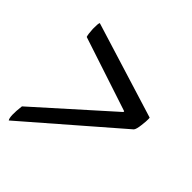

<svg xmlns="http://www.w3.org/2000/svg" viewBox="-119 -644 746 745"><g transform="rotate(30 253.5 -272.0)"><path d="M476 -303Q476 -301 475.5 -299Q475 -297 474 -293Q473 -289 470.5 -281.5Q468 -274 463 -262Q454 -239 446 -233L8 -20Q2 -36 25 -93L377 -271L378 -275L108 -452Q107 -463 113 -491Q120 -519 125 -524Z"/></g></svg>

Font: Lusitana
Style: Italic
Weight: 400
Italic angle: -12°
Designer: Ana Paula Megda
Foundry: Ana Paula Megda
Version: Version 1.000; ttfautohint (v1.1) -l 8 -r 50 -G 200 -x 14 -D